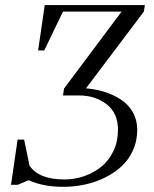

<svg xmlns="http://www.w3.org/2000/svg" viewBox="-20 -722 601 750"><path d="M22.9 0 48.8 -176.8H74.2L95.2 -75.2Q131.3 -21 231.9 -21Q272.5 -21 309.8 -34.2Q347.2 -47.4 376.5 -71.3Q405.8 -95.2 423.3 -132.6Q440.9 -169.9 440.9 -214.8Q440.9 -280.3 396.5 -314.7Q352.1 -349.1 289.1 -349.1H226.1L230 -376L455.1 -676.8H226.1L152.8 -524.9H128.9L154.8 -702.1H545.9L542 -676.8L315.9 -377Q356.4 -373.5 391.4 -362.1Q426.3 -350.6 454.8 -331.3Q483.4 -312 499.8 -282Q516.1 -252 516.1 -214.8Q516.1 -171.9 499.5 -135Q482.9 -98.1 454.8 -72.3Q426.8 -46.4 389.4 -28.1Q352.1 -9.8 310.8 -1Q269.5 7.8 227.1 7.8Q148.9 7.8 91.8 -18.1L48.8 0Z"/></svg>

Font: Dihjauti
Style: Italic
Weight: 400
Italic angle: -9°
Designer: T. Christopher White
Version: Version 3.0.0